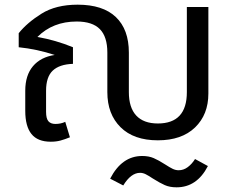

<svg xmlns="http://www.w3.org/2000/svg" viewBox="-20 -594 1004 821"><path d="M871 -564V-194Q871 -104 814 -49Q757 6 655 6Q552 6 495.5 -50Q439 -106 439 -200V-369Q439 -437 407 -469.5Q375 -502 308 -502Q206 -502 140 -436Q219 -422 292 -392V-321Q234 -319 205.5 -292Q177 -265 177 -206V-116Q177 -87 187 -75.5Q197 -64 217 -64Q240 -64 259 -73L279 -7Q257 2 238.5 7Q220 12 197 12Q141 12 114.5 -21Q88 -54 88 -120V-206Q88 -272 121 -311Q154 -350 214 -359Q138 -384 60 -392V-452Q96 -497 157.5 -535.5Q219 -574 312 -574Q420 -574 475.5 -521Q531 -468 531 -369V-200Q531 -134 562.5 -100Q594 -66 655 -66Q779 -66 779 -200V-564ZM814 86 869 116Q822 207 735 207Q706 207 684.5 197.5Q663 188 633 169Q615 157 603 151Q591 145 579 145Q540 145 507 199L451 170Q501 73 588 73Q616 73 637 82Q658 91 686 109Q706 122 718.5 128Q731 134 744 134Q765 134 783 120.5Q801 107 814 86Z"/></svg>

Font: Fira GO
Style: Regular
Weight: 400
Designer: Carrois Corporate
Foundry: Carrois Corporate GbR
Version: Version 0.300